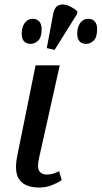

<svg xmlns="http://www.w3.org/2000/svg" viewBox="-20 -828 454 858"><path d="M154 10Q95 10 68.5 -22.5Q42 -55 57 -131L139 -536H247L155 -124Q145 -81 155 -64.5Q165 -48 189 -48Q204 -48 216 -51.5Q228 -55 244 -63L256 -23Q234 -9 209 0.5Q184 10 154 10ZM224 -605 189 -613 218 -767Q224 -797 242 -804.5Q260 -812 283 -803.5Q306 -795 326 -777L324 -765ZM366 -632Q325 -632 325 -678Q325 -707 338.5 -725.5Q352 -744 374 -744Q392 -744 403 -732.5Q414 -721 414 -698Q414 -661 398.5 -646.5Q383 -632 366 -632ZM118 -632Q77 -632 77 -678Q77 -707 90.5 -725.5Q104 -744 126 -744Q144 -744 155 -732.5Q166 -721 166 -698Q166 -661 150.5 -646.5Q135 -632 118 -632Z"/></svg>

Font: Noto Serif ExtraCondensed Medium
Style: Italic
Weight: 500
Width: 2
Italic angle: -12°
Designer: Monotype Design Team
Foundry: Monotype Imaging Inc.
Version: Version 2.013; ttfautohint (v1.8.4.7-5d5b)